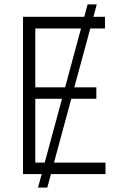

<svg xmlns="http://www.w3.org/2000/svg" viewBox="-20 -787 537 868"><path d="M457 0H210.4L193.8 61H151.9L168.5 0H84V-710.9H360.8L376 -767.1H417.5L402.3 -710.9H454.6V-658.2H388.2L315.9 -392.1H415.5V-340.3H302.2L224.1 -51.8H457ZM139.6 -392.1H274.4L346.2 -658.2H139.6ZM139.6 -51.8H182.1L260.3 -340.3H139.6Z"/></svg>

Font: Roboto Condensed Light
Style: Regular
Weight: 300
Designer: Google
Version: Version 2.134; 2016